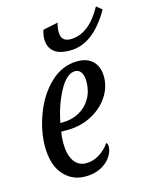

<svg xmlns="http://www.w3.org/2000/svg" viewBox="-119 -856 726 941"><g transform="rotate(-15 244.5 -386.0)"><path d="M42 -183Q42 -262 74 -347Q106 -432 166 -489Q226 -546 304 -546Q354 -546 382 -517.5Q410 -489 410 -439Q410 -385 378 -337.5Q346 -290 290.5 -261.5Q235 -233 168 -233H138Q133 -208 133 -177Q133 -118 155 -85Q177 -52 217 -52Q253 -52 285 -72.5Q317 -93 336 -122Q344 -119 344 -103Q344 -79 327 -52.5Q310 -26 276.5 -8Q243 10 196 10Q129 10 85.5 -40Q42 -90 42 -183ZM155 -275Q202 -275 240 -295.5Q278 -316 299.5 -353.5Q321 -391 321 -439Q321 -469 310 -485.5Q299 -502 280 -502Q237 -502 199 -432Q161 -362 145 -275ZM175 -692Q175 -715 183 -738L259 -754Q252 -731 252 -707Q252 -659 300 -659Q394 -659 461 -782L489 -759Q401 -606 284 -606Q227 -606 201 -629Q175 -652 175 -692Z"/></g></svg>

Font: Noto Serif Cond
Style: Italic
Weight: 400
Width: 3
Italic angle: -12°
Designer: Monotype Design Team
Foundry: Monotype Imaging Inc.
Version: Version 1.001